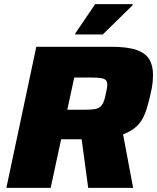

<svg xmlns="http://www.w3.org/2000/svg" viewBox="-20 -916 766 936"><path d="M11 0 157 -688H521Q601 -688 645.5 -672.5Q690 -657 708 -626.5Q726 -596 726 -551Q726 -537 724.5 -519.5Q723 -502 719.5 -483.5Q716 -465 711 -445Q703 -411 694 -382.5Q685 -354 671.5 -331.5Q658 -309 636 -291.5Q614 -274 580 -261L629 0H410L378 -237Q372 -237 365 -237Q358 -237 351 -237H278L227 0ZM308 -381H391Q420 -381 438.5 -383.5Q457 -386 467.5 -394.5Q478 -403 484.5 -418Q491 -433 496 -459Q499 -472 501 -483.5Q503 -495 503 -503Q503 -517 496.5 -524.5Q490 -532 473.5 -535Q457 -538 425 -538H342ZM347 -748V-753L444 -896H627V-891L481 -748Z"/></svg>

Font: Saira SemiExpanded ExtraBold
Style: Italic
Weight: 800
Width: 6
Italic angle: -12°
Designer: Hector Gatti with collaboration of the Omnibus-Type team
Foundry: Omnibus-Type
Version: Version 1.101